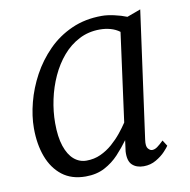

<svg xmlns="http://www.w3.org/2000/svg" viewBox="-69 -635 704 713"><g transform="rotate(-10 283.0 -278.5)"><path d="M439 -86Q435.5 -61.5 443 -52.8Q450.5 -44 458 -44Q468 -44 478 -51.2Q488 -58.5 502 -72L516 -50Q512.5 -44 499 -29.5Q485.5 -15 464.2 -2.5Q443 10 417 10Q390 10 374 -5Q358 -20 360 -56L365.5 -97.5Q347 -72 324 -47.2Q301 -22.5 270.2 -6.2Q239.5 10 198.5 10Q145.5 10 110.2 -17.2Q75 -44.5 57.2 -91.8Q39.5 -139 39.5 -199.5Q39.5 -245.5 52.8 -296.5Q66 -347.5 92 -395.5Q118 -443.5 156.5 -482.5Q195 -521.5 246 -544.2Q297 -567 360 -567Q380.5 -567 406.5 -561.2Q432.5 -555.5 453.5 -547L505 -566ZM418.5 -496.5Q403 -508 384 -513.2Q365 -518.5 344 -518.5Q301 -518.5 265.8 -500.2Q230.5 -482 203.5 -450.5Q176.5 -419 158 -378.5Q139.5 -338 130 -293.2Q120.5 -248.5 120.5 -204.5Q120.5 -152.5 132.2 -117.5Q144 -82.5 164.5 -65Q185 -47.5 211.5 -47.5Q240.5 -47.5 265 -58.8Q289.5 -70 309.8 -87.8Q330 -105.5 346 -125.2Q362 -145 373.5 -162.5Z"/></g></svg>

Font: Merriweather 20pt Light
Style: Italic
Weight: 300
Italic angle: -7.8°
Version: Version 2.101